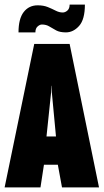

<svg xmlns="http://www.w3.org/2000/svg" viewBox="-20 -810 448 830"><path d="M0 0 128 -620H281L408 0H248L230 -98H170L155 0ZM201 -411 181 -220H222L204 -411L203 -439H202ZM60 -670Q60 -729 82.5 -758Q105 -787 143 -787Q168 -787 186.5 -779.5Q205 -772 220.5 -764Q236 -756 251 -756Q262 -756 271.5 -764.5Q281 -773 281 -790H347Q347 -726 322 -698Q297 -670 265 -670Q239 -670 223 -678.5Q207 -687 193.5 -695.5Q180 -704 161 -704Q152 -704 142.5 -695.5Q133 -687 133 -670Z"/></svg>

Font: Smooch Sans Black
Style: Regular
Weight: 900
Designer: Robert E. Leuschke
Foundry: Robert E. Leuschke
Version: Version 1.010; ttfautohint (v1.8.3)